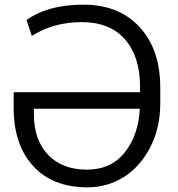

<svg xmlns="http://www.w3.org/2000/svg" viewBox="-20 -761 758 816"><path d="M38.1 -301.8V-369.1H575.2V-396.5Q574.2 -522.5 510.3 -594.7Q446.3 -667 327.1 -667Q208 -667 115.2 -608.4L92.8 -675.8Q183.6 -741.2 334.5 -741.2Q485.4 -741.2 573.2 -646Q661.1 -550.8 661.1 -388.7V-321.3Q661.1 -218.8 619.6 -137.2Q578.1 -55.7 509.8 -10.7Q437.5 35.2 352.5 35.2Q203.1 35.2 120.6 -55.7Q38.1 -146.5 38.1 -301.8ZM124 -275.4Q124 -166 184.6 -103Q245.1 -40 348.6 -40Q452.1 -40 510.3 -113.3Q568.4 -186.5 574.2 -298.8H124Z"/></svg>

Font: GenEi M Gothic v2 Regular
Style: Regular
Weight: 400
Version: Version 2.0